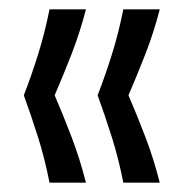

<svg xmlns="http://www.w3.org/2000/svg" viewBox="-20 -471 400 411"><path d="M86 -80Q76 -131 61.5 -177Q47 -223 31 -267Q48 -311 62 -356Q76 -401 86 -451H164Q151 -401 133.5 -356Q116 -311 97 -267Q116 -223 133.5 -177Q151 -131 164 -80ZM244 -80Q234 -131 219.5 -177Q205 -223 189 -267Q206 -311 220 -356Q234 -401 244 -451H322Q309 -401 291.5 -356Q274 -311 255 -267Q274 -223 291.5 -177Q309 -131 322 -80Z"/></svg>

Font: Bricolage Grotesque SemiCondensed Light
Style: Regular
Weight: 300
Width: 4
Designer: Mathieu Triay
Foundry: Atelier Triay
Version: Version 1.000;gftools[0.9.30]